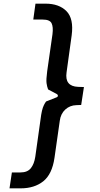

<svg xmlns="http://www.w3.org/2000/svg" viewBox="-20 -871 548 1050"><path d="M32 159 45 72H92Q130 72 148.5 49Q167 26 173 -14L201 -213Q205 -246 209.5 -265Q214 -284 220 -296Q226 -308 232 -316L290 -339Q296 -341 296.5 -347Q297 -353 290 -357L243 -382Q237 -398 234.5 -416.5Q232 -435 238 -481L267 -684Q272 -724 262 -744Q252 -764 214 -764H162L174 -851H229Q303 -851 343.5 -810Q384 -769 372 -678L344 -475Q333 -399 407 -396L439 -395L424 -297L398 -296Q362 -295 337 -272Q312 -249 307 -211L278 -8Q265 82 216.5 120.5Q168 159 93 159Z"/></svg>

Font: Finlandica Medium
Style: Italic
Weight: 500
Italic angle: -8°
Designer: Niklas Ekholm, Juho Hiilivirta, Jaakko Suomalainen
Foundry: Helsinki Type Studio
Version: Version 1.063